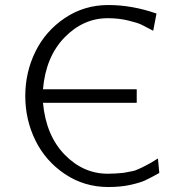

<svg xmlns="http://www.w3.org/2000/svg" viewBox="-20 -731 711 768"><path d="M413.1 -710.9Q508.3 -710.9 606 -676.8L592.8 -607.9Q563 -624 546.4 -632.1Q529.8 -640.1 491.9 -649.2Q454.1 -658.2 411.1 -658.2Q313 -658.2 238 -581.1Q163.1 -503.9 151.9 -374H526.9V-319.8H151.9Q164.1 -189 238.5 -112.5Q313 -36.1 411.1 -36.1Q427.2 -36.1 442.1 -37.1Q457 -38.1 468 -39.1Q479 -40 491.9 -43Q504.9 -45.9 512 -46.9Q519 -47.9 531 -53.5Q543 -59.1 546.9 -60.5Q550.8 -62 563.5 -69.1Q576.2 -76.2 578.6 -77.1Q581.1 -78.1 595.5 -87.2Q609.9 -96.2 611.8 -97.2L617.2 -39.1Q579.1 -18.1 559.6 -9Q540 0 501.5 8.5Q462.9 17.1 413.1 17.1Q316.9 17.1 239.5 -34.9Q162.1 -86.9 121.6 -169.4Q81.1 -252 81.1 -346.9Q81.1 -441.9 121.6 -524.4Q162.1 -606.9 239.5 -658.9Q316.9 -710.9 413.1 -710.9Z"/></svg>

Font: CMU Bright
Style: Roman
Weight: 500
Version: Version 0.7.0